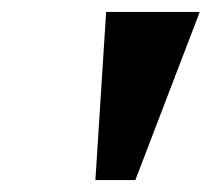

<svg xmlns="http://www.w3.org/2000/svg" viewBox="-20 -734 355 322"><path d="M140 -432 158 -714H315L207 -432Z"/></svg>

Font: Noto Serif Condensed ExtraBold
Style: Italic
Weight: 800
Width: 3
Italic angle: -12°
Designer: Monotype Design Team
Foundry: Monotype Imaging Inc.
Version: Version 2.014; ttfautohint (v1.8.4.7-5d5b)